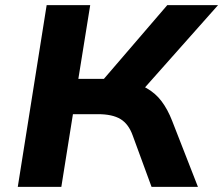

<svg xmlns="http://www.w3.org/2000/svg" viewBox="-20 -725 866 745"><path d="M49 0 161 -705H330L284 -419H403L366 -399L629 -705H826L525 -366L458 -412Q511 -404 547 -384Q583 -364 607 -332Q631 -300 648 -256L748 0H568L495 -199Q479 -244 447.5 -263Q416 -282 360 -282H263L218 0Z"/></svg>

Font: Nunito Sans 10pt SemiExpanded ExtraBold
Style: Italic
Weight: 800
Width: 6
Italic angle: -9°
Designer: Vernon Adams
Foundry: Vernon Adams
Version: Version 3.101;gftools[0.9.27]